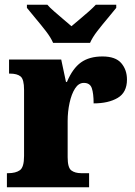

<svg xmlns="http://www.w3.org/2000/svg" viewBox="-20 -786 567 806"><path d="M9 0V-59H14Q46 -59 63.5 -71.5Q81 -84 81 -131V-409Q81 -453 66.5 -465Q52 -477 22 -477H18V-536H237L257 -442H261Q285 -499 320 -524Q355 -549 410 -549Q465 -549 489 -521Q513 -493 513 -452Q513 -398 474 -375Q435 -352 373 -352Q373 -393 365.5 -415.5Q358 -438 332 -438Q310 -438 295 -414.5Q280 -391 272 -354Q264 -317 264 -278V-126Q264 -82 279.5 -70.5Q295 -59 321 -59H354V0ZM203 -606Q193 -629 172.5 -655.5Q152 -682 130 -708Q108 -734 93 -753V-766H179Q188 -755 207 -738.5Q226 -722 246 -705Q266 -688 280 -676Q294 -688 314.5 -705Q335 -722 353.5 -738.5Q372 -755 382 -766H468V-753Q453 -734 431 -708Q409 -682 388.5 -655.5Q368 -629 358 -606Z"/></svg>

Font: Noto Serif Lao SemiCondensed Black
Style: Regular
Weight: 900
Width: 4
Designer: Monotype Design Team
Foundry: Monotype Imaging Inc.
Version: Version 2.003; ttfautohint (v1.8.4.7-5d5b)